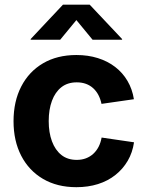

<svg xmlns="http://www.w3.org/2000/svg" viewBox="-20 -779 621 810"><path d="M302.2 10.7Q221.2 10.7 161.6 -24.2Q102.1 -59.1 69.6 -121.8Q37.1 -184.6 37.1 -267.6Q37.1 -351.1 69.6 -414.1Q102.1 -477.1 161.6 -512Q221.2 -546.9 302.2 -546.9Q351.6 -546.9 392.8 -533.9Q434.1 -521 465.8 -496.6Q497.6 -472.2 517.8 -437.7Q538.1 -403.3 544.9 -360.4L408.2 -340.8Q403.8 -361.8 395 -378.4Q386.2 -395 373 -407Q359.9 -418.9 342.5 -425.3Q325.2 -431.6 303.7 -431.6Q265.1 -431.6 239 -411.1Q212.9 -390.6 199.2 -353.8Q185.5 -316.9 185.5 -268.1Q185.5 -219.7 199.2 -182.9Q212.9 -146 239 -125.2Q265.1 -104.5 303.7 -104.5Q325.2 -104.5 342.5 -111.1Q359.9 -117.7 373.3 -129.9Q386.7 -142.1 395.8 -159.4Q404.8 -176.8 408.7 -198.7L545.4 -178.7Q539.1 -135.3 518.8 -100.6Q498.5 -65.9 466.8 -40.8Q435.1 -15.6 393.3 -2.4Q351.6 10.7 302.2 10.7ZM233.9 -611.3H109.4V-614.3L245.6 -759.3H358.4L495.1 -614.3V-611.3H370.6L302.2 -694.3Z"/></svg>

Font: Inter 18pt
Style: Bold
Weight: 700
Designer: Rasmus Andersson
Foundry: rsms
Version: Version 4.001;git-66647c0bb